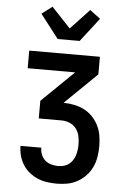

<svg xmlns="http://www.w3.org/2000/svg" viewBox="-64 -827 729 1096"><g transform="rotate(5 300.0 -279.0)"><path d="M303 223Q275 223 247 219Q219 215 193.5 204Q168 193 146 175.5Q124 158 109 134Q94 110 86.5 83Q79 56 79 28V26H198V27Q198 47 205.5 66Q213 85 228 98Q243 111 263 116.5Q283 122 303 122Q319 122 334.5 118Q350 114 363 104.5Q376 95 385 81.5Q394 68 399 52.5Q404 37 406 21Q408 5 408 -11Q408 -35 403 -58.5Q398 -82 383.5 -101Q369 -120 346.5 -129.5Q324 -139 300 -139H169V-240L353 -419H81V-520H486V-419L302 -240Q332 -240 362.5 -234Q393 -228 420 -214.5Q447 -201 468.5 -178.5Q490 -156 503.5 -129Q517 -102 522 -71.5Q527 -41 527 -11Q527 20 522 50.5Q517 81 504 109Q491 137 469.5 159.5Q448 182 421 197Q394 212 363.5 217.5Q333 223 303 223ZM237 -600 132 -736 192 -781 300 -666 408 -781 468 -736 363 -600Z"/></g></svg>

Font: Iosevka Extended
Style: Bold
Weight: 700
Width: 7
Monospace: yes
Designer: Belleve Invis
Foundry: Belleve Invis
Version: Version 32.5.0; ttfautohint (v1.8.4)